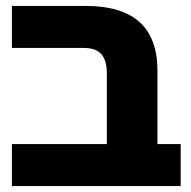

<svg xmlns="http://www.w3.org/2000/svg" viewBox="-20 -625 642 645"><path d="M587 -141H509V-387C509 -533 429 -605 268 -605H20V-464H261C314 -464 339 -439 339 -376V-141H20V0H587Z"/></svg>

Font: Noto Sans Hebrew Extra
Style: Regular
Weight: 800
Designer: Monotype Design Team
Foundry: Monotype Imaging Inc.
Version: Version 1.902